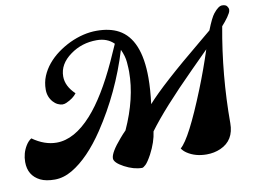

<svg xmlns="http://www.w3.org/2000/svg" viewBox="-115 -903 1407 1048"><g transform="rotate(-10 588.5 -379.0)"><path d="M562.5 -673.3Q526.4 -709.5 467.8 -709.5Q384.8 -709.5 321.3 -663.1Q253.9 -614.7 253.9 -545.9Q253.9 -492.2 304.2 -444.3Q285.6 -418.9 246.1 -401.4Q235.4 -396.5 224.1 -396.5Q212.9 -396.5 198.5 -403.3Q184.1 -410.2 172.9 -422.9Q147.5 -451.7 147.5 -491.7Q147.5 -531.7 161.6 -565.9Q175.8 -600.1 200.2 -629.6Q224.6 -659.2 257.1 -683.1Q289.6 -707 326.2 -724.6Q402.8 -760.3 475.8 -760.3Q548.8 -760.3 597.7 -733.9Q710.9 -672.9 710.9 -458.5Q710.9 -393.6 700.7 -314Q783.7 -408.2 1022.5 -604.5Q1055.2 -630.9 1083.5 -655.3Q1109.9 -722.2 1127 -743.2Q1154.8 -777.8 1174.8 -777.8Q1194.8 -777.8 1202.1 -767.8Q1209.5 -757.8 1209.5 -748.8Q1209.5 -739.7 1204.3 -730Q1199.2 -720.2 1191.4 -709Q1175.3 -686.5 1156.2 -665.5Q1107.9 -403.3 1107.9 -136.7Q1107.9 -41.5 1029.3 -6.8Q993.7 8.8 952.1 8.8Q889.6 8.8 844.7 -21Q827.1 -32.7 817.4 -47.9Q870.6 -92.3 973.1 -347.7Q1014.2 -450.2 1048.8 -556.6L952.6 -460.4Q769.5 -277.3 687.5 -165.5Q680.2 -107.9 646.5 -43.9Q625.5 -5.4 612.1 7.3Q598.6 20 591.8 20Q545.9 20 494.6 -7.3Q443.4 -34.7 443.4 -58.6Q443.4 -90.8 503.9 -160.6Q520.5 -180.2 537.6 -197.3Q612.8 -361.8 612.8 -509.8Q612.8 -527.3 610.1 -562Q607.4 -596.7 589.4 -634.8Q521 -410.2 393.6 -218.8Q303.7 -84.5 209.5 -28.8Q160.6 0 111.8 0Q63 0 32.2 -15.1Q-31.7 -46.9 -31.7 -122.1Q-31.7 -170.9 -6.8 -211.4Q6.8 -233.4 23.9 -243.7Q89.8 -196.8 156.7 -196.8Q255.4 -196.8 352.5 -304.7Q438 -399.9 521.5 -581.5Q543.9 -630.4 562.5 -673.3Z"/></g></svg>

Font: Molle
Style: Regular
Weight: 400
Italic angle: -22°
Designer: Elena Albertoni
Foundry: Elena Albertoni
Version: Version 1.001; ttfautohint (v0.92) -l 12 -r 12 -G 200 -x 10 